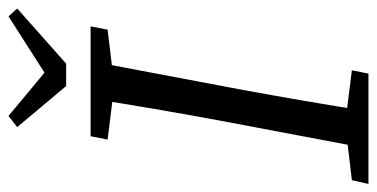

<svg xmlns="http://www.w3.org/2000/svg" viewBox="-246 -666 908 463"><g transform="rotate(-90 208.5 -434.0)"><path d="M-3 0H263L271 -40L151 -55H133L6 -40L-3 0ZM82 0H172C188 -103 206 -207 225 -310L293 -670H203C187 -567 169 -463 150 -360L82 0ZM104 -629 225 -614H244L369 -629L377 -670H112L104 -629ZM161 -868 134 -847 233 -729H287L420 -847L401 -868L229 -758H293L161 -868Z"/></g></svg>

Font: Source Serif 4 Variable
Style: Italic
Weight: 400
Italic angle: -12°
Designer: Frank Grießhammer
Foundry: Adobe Systems Incorporated
Version: Version 4.004;hotconv 1.0.116;makeotfexe 2.5.65601